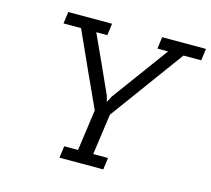

<svg xmlns="http://www.w3.org/2000/svg" viewBox="-101 -820 1033 940"><g transform="rotate(15 415.5 -350.0)"><path d="M284 -60H354L383 -268Q340 -361 298 -454Q256 -547 214 -640H125L133 -700H355L347 -640H291Q324 -568 356.5 -497Q389 -426 421 -354L429 -325H430L445 -354L655 -640H601L609 -700H831L823 -640H733Q664 -546 596 -453Q528 -360 460 -267L431 -60H506L498 0H276Z"/></g></svg>

Font: Josefin Slab SemiBold
Style: Italic
Weight: 600
Italic angle: -12°
Designer: Santiago Orozco
Foundry: Typemade
Version: Version 2.000